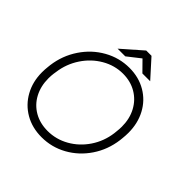

<svg xmlns="http://www.w3.org/2000/svg" viewBox="-220 -1038 1237 1237"><g transform="rotate(45 399.0 -419.0)"><path d="M44 -281Q44 -307 47 -332L49 -351Q62 -449 115.5 -529Q169 -609 250 -654.5Q331 -700 423 -700Q508 -700 574.5 -661Q641 -622 677.5 -553.5Q714 -485 714 -399Q714 -374 711 -347L709 -328Q696 -229 643 -150.5Q590 -72 510 -27.5Q430 17 338 17Q252 17 185.5 -21.5Q119 -60 81.5 -128Q44 -196 44 -281ZM651 -332 653 -351Q656 -375 656 -397Q656 -469 626 -525Q596 -581 542.5 -612.5Q489 -644 420 -644Q344 -644 276 -604.5Q208 -565 163 -497Q118 -429 107 -347L104 -328Q101 -306 101 -283Q101 -212 130.5 -156.5Q160 -101 213.5 -70Q267 -39 337 -39Q414 -39 482 -77.5Q550 -116 595 -183Q640 -250 651 -332ZM420 -855H468L578 -733H507L439 -802L351 -733H281Z"/></g></svg>

Font: Bellota Text
Style: Italic
Weight: 400
Italic angle: -7.5°
Designer: Kemie Guaida
Foundry: Kemie Guaida
Version: Version 4.001